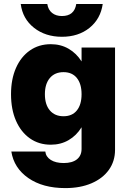

<svg xmlns="http://www.w3.org/2000/svg" viewBox="-20 -737 638 958"><path d="M492.5 -717Q482 -643 426.8 -598.2Q371.5 -553.5 289 -553.5Q206.5 -553.5 149.8 -598.2Q93 -643 83.5 -717H216Q220.5 -688 239.8 -672.5Q259 -657 289 -657Q351 -657 360.5 -717ZM554 -500V10.5Q554 67.5 523.2 110.5Q492.5 153.5 436.5 177.5Q380.5 201.5 306 201.5Q193.5 201.5 121.5 151.5Q49.5 101.5 36.5 19H206Q209 45.5 233.5 61Q258 76.5 298 76.5Q340.5 76.5 363.8 58Q387 39.5 387 6V-102Q361.5 -60.5 322.2 -37.8Q283 -15 233.5 -15Q174 -15 129.2 -46.5Q84.5 -78 59.8 -134.5Q35 -191 35 -267Q35 -342 59.8 -398Q84.5 -454 129.2 -485.2Q174 -516.5 233.5 -516.5Q283 -516.5 322.2 -493.8Q361.5 -471 387 -430.5V-500ZM204 -267Q204 -215 228.8 -186Q253.5 -157 297 -157Q340 -157 363.5 -186Q387 -215 387 -267Q387 -318.5 363.5 -347.8Q340 -377 297 -377Q253.5 -377 228.8 -347.8Q204 -318.5 204 -267Z"/></svg>

Font: Overused Grotesk ExtraBold
Style: Regular
Weight: 800
Version: Version 0.004